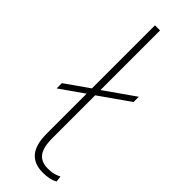

<svg xmlns="http://www.w3.org/2000/svg" viewBox="-242 -721 747 747"><g transform="rotate(45 131.5 -347.0)"><path d="M251 -463V-434L127 -347V-112Q127 -60 144.5 -37.5Q162 -15 197 -15Q218 -15 230.5 -18.5Q243 -22 255 -28L258 -4Q247 3 231 6.5Q215 10 195 10Q148 10 123.5 -18.5Q99 -47 99 -109V-328L2 -260V-289L99 -357V-704H127V-376Z"/></g></svg>

Font: Prodigy Sans ExtraLight
Style: Regular
Weight: 200
Designer: Wei Huang
Foundry: Wei Huang
Version: Version 1.003; ttfautohint (v1.8.3)